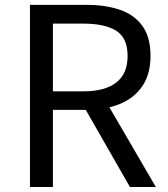

<svg xmlns="http://www.w3.org/2000/svg" viewBox="-20 -753 675 773"><path d="M100.6 0V-733.4H329.7Q404.8 -733.4 462.6 -713.6Q520.4 -693.9 553.2 -648.8Q586 -603.7 586 -527.7Q586 -454.7 553.2 -406.4Q520.4 -358.1 462.6 -334.5Q404.8 -310.8 329.7 -310.8H193V0ZM193 -385.3H316.3Q402.3 -385.3 448 -420.7Q493.7 -456.2 493.7 -527.7Q493.7 -600.2 448 -629.1Q402.3 -657.9 316.3 -657.9H193ZM503.2 0 311.1 -335.4 384 -383.5 607.5 0Z"/></svg>

Font: Noto Sans HK Thin
Style: Regular
Weight: 100
Designer: Ryoko NISHIZUKA 西塚涼子 (kana, bopomofo & ideographs); Paul D. Hunt (Latin, Greek & Cyrillic); Sandoll Communications 산돌커뮤니
Foundry: Adobe
Version: Version 2.004-H2;hotconv 1.0.118;makeotfexe 2.5.65603